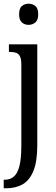

<svg xmlns="http://www.w3.org/2000/svg" viewBox="-23 -775 300 1035"><path d="M-3 240V194H2Q31 194 51 177.5Q71 161 81.5 121Q92 81 92 10V-427Q92 -457 84.5 -471.5Q77 -486 63.5 -490.5Q50 -495 32 -495H25V-536H178V8Q178 97 156.5 148Q135 199 97.5 219.5Q60 240 10 240ZM131 -641Q110 -641 95 -654Q80 -667 80 -698Q80 -730 95 -742.5Q110 -755 131 -755Q152 -755 167.5 -742.5Q183 -730 183 -698Q183 -667 167.5 -654Q152 -641 131 -641Z"/></svg>

Font: Noto Serif Khmer ExtraCondensed
Style: Regular
Weight: 400
Width: 2
Designer: Danh Hong and the Monotype Design Team
Foundry: Monotype Imaging Inc.
Version: Version 2.004